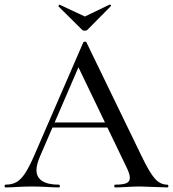

<svg xmlns="http://www.w3.org/2000/svg" viewBox="-25 -817 754 837"><path d="M199 -283H471L478 -261H187ZM704 0Q685 0 645 -2Q603 -4 585 -4Q562 -4 528 -2Q494 0 477 0Q473 0 473 -6Q473 -12 477 -12Q511 -12 526 -18.5Q541 -25 541 -42Q541 -59 526 -89L311 -536L343 -584L148 -132Q134 -98 134 -76Q134 -44 159 -28Q184 -12 231 -12Q236 -12 236 -6Q236 0 231 0Q213 0 179 -2Q141 -4 113 -4Q87 -4 51 -2Q19 0 -1 0Q-5 0 -5 -6Q-5 -12 -1 -12Q27 -12 46.5 -23Q66 -34 84 -61Q102 -88 125 -141L338 -632Q339 -635 345 -635.5Q351 -636 352 -632L592 -137Q627 -64 650.5 -38Q674 -12 704 -12Q709 -12 709 -6Q709 0 704 0ZM230 -790Q230 -793 232.5 -795.5Q235 -798 236 -796L345 -745L453 -797H454Q457 -797 458.5 -794.5Q460 -792 458 -790L356 -687Q352 -683 345 -683Q337 -683 333 -687L230 -789Z"/></svg>

Font: Cormorant Garamond Medium
Style: Regular
Weight: 500
Designer: Christian Thalmann (Catharsis Fonts)
Foundry: Catharsis Fonts
Version: Version 4.000